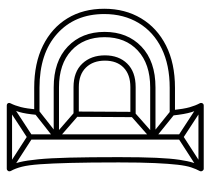

<svg xmlns="http://www.w3.org/2000/svg" viewBox="-48 -580 636 581"><g transform="rotate(-90 270.5 -290.0)"><path d="M154 -518H138V-438Q138 -438 138 -438Q138 -438 138 -438V-146Q138 -146 138 -146Q138 -146 138 -146V-62H154V-146Q154 -146 154 -146Q154 -146 154 -146V-438Q154 -438 154 -438Q154 -438 154 -438ZM146 -446V-430H296Q296 -430 296 -430Q296 -430 296 -430Q367 -430 407.5 -392.5Q448 -355 448 -292Q448 -292 448 -292Q448 -292 448 -292Q448 -229 407.5 -191.5Q367 -154 296 -154Q296 -154 296 -154Q296 -154 296 -154H146V-138H296Q296 -138 296 -138Q296 -138 296 -138Q375 -138 419.5 -180.5Q464 -223 464 -292Q464 -292 464 -292Q464 -292 464 -292Q464 -361 419.5 -403.5Q375 -446 296 -446Q296 -446 296 -446Q296 -446 296 -446ZM237 7 245 -7 150 -69Q149 -70 146.5 -70Q144 -70 142 -69L46 -7L54 7L150 -55Q152 -57 146 -57Q140 -57 142 -55ZM54 -587 46 -573 142 -511Q144 -510 146.5 -510Q149 -510 150 -511L245 -573L237 -587L142 -525Q140 -524 146 -524Q152 -524 150 -525ZM214 -81 224 -93 151 -152Q148 -154 148.5 -146Q149 -138 151 -140L219 -200L209 -212L141 -152Q138 -150 138 -146Q138 -142 141 -140ZM226 -491 216 -503 141 -444Q138 -442 138 -438Q138 -434 141 -432L210 -372L220 -384L151 -444Q148 -446 148 -438Q148 -430 151 -432ZM50 8H241Q246 8 248 4Q250 0 248 -4Q241 -17 236 -34.5Q231 -52 227 -88L219 -79H295Q369 -79 422.5 -106Q476 -133 505 -181.5Q534 -230 534 -293Q534 -357 505 -404.5Q476 -452 422.5 -478.5Q369 -505 295 -505H221L229 -496Q232 -528 236.5 -545.5Q241 -563 248 -577Q250 -581 248 -584.5Q246 -588 241 -588H50Q46 -588 43.5 -584.5Q41 -581 43 -576Q51 -562 56 -542Q61 -522 63.5 -487Q66 -452 67.5 -395Q69 -338 69 -249Q69 -182 67 -139.5Q65 -97 62 -71Q59 -45 54 -30Q49 -15 43 -4Q41 0 43.5 4Q46 8 50 8ZM222 -206 223 -378 215 -370H297Q335 -370 356 -348.5Q377 -327 377 -291Q377 -255 356 -234.5Q335 -214 297 -214H214ZM50 -8 57 4Q63 -8 68 -23.5Q73 -39 77 -65.5Q81 -92 83 -136Q85 -180 85 -249Q85 -340 83.5 -398.5Q82 -457 78.5 -492.5Q75 -528 70 -548.5Q65 -569 57 -584L50 -572H241L234 -583Q227 -569 221.5 -550Q216 -531 213 -498Q213 -494 215 -491.5Q217 -489 221 -489H295Q399 -489 458.5 -435.5Q518 -382 518 -293Q518 -234 491 -189Q464 -144 414 -119.5Q364 -95 295 -95H219Q215 -95 213 -92.5Q211 -90 211 -86Q215 -49 221 -29.5Q227 -10 234 4L241 -8ZM206 -206Q206 -203 208.5 -200.5Q211 -198 214 -198H297Q343 -198 368 -223.5Q393 -249 393 -291Q393 -333 368 -359.5Q343 -386 297 -386H215Q212 -386 209.5 -383.5Q207 -381 207 -378Z"/></g></svg>

Font: Tilt Prism
Style: Regular
Weight: 400
Version: Version 1.000